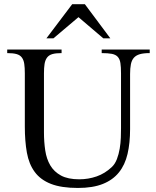

<svg xmlns="http://www.w3.org/2000/svg" viewBox="-20 -886 747 921"><path d="M698.2 -631.3Q668.9 -631.3 650.6 -626Q632.3 -620.6 622.1 -608.9Q611.8 -597.2 607.9 -577.9Q604 -558.6 604 -530.8V-266.6Q604 -200.2 591.8 -147.7Q579.6 -95.2 550.5 -59.1Q521.5 -22.9 473.4 -3.7Q425.3 15.6 353.5 15.6Q274.4 15.6 224.4 -3.9Q174.3 -23.4 146.5 -61.3Q118.7 -99.1 108.9 -154.1Q99.1 -209 99.1 -279.3V-534.2Q99.1 -561 96.4 -579.3Q93.8 -597.7 85.2 -609.6Q76.7 -621.6 59.8 -626.5Q43 -631.3 14.6 -631.3V-648.4H275.4V-631.3Q247.6 -631.3 231 -626.5Q214.4 -621.6 205.6 -609.6Q196.8 -597.7 193.8 -579.3Q190.9 -561 190.9 -534.2V-250.5Q190.9 -205.6 197 -164.6Q203.1 -123.5 221.2 -92.8Q239.3 -62 272.7 -43.9Q306.2 -25.9 359.9 -25.9Q403.8 -25.9 443.6 -39.8Q483.4 -53.7 516.1 -84.5Q531.7 -99.1 540.8 -122.8Q549.8 -146.5 554.2 -172.9Q558.6 -199.2 559.6 -225.3Q560.5 -251.5 560.5 -271.5V-534.2Q560.5 -564.5 557.6 -583.5Q554.7 -602.5 544.9 -613.3Q535.2 -624 516.6 -627.7Q498 -631.3 467.8 -631.3V-648.4H698.2ZM475.6 -702.1 356.4 -803.7 236.3 -702.1H202.6L326.2 -865.7H387.2L509.3 -702.1Z"/></svg>

Font: Kitab
Style: Regular
Weight: 400
Designer: SIL International
Foundry: Khaled Hosny
Version: Version 1.000